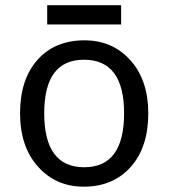

<svg xmlns="http://www.w3.org/2000/svg" viewBox="-20 -699 640 729"><path d="M297.9 9.8Q192.4 9.8 124.3 -66.2Q56.2 -142.1 56.2 -269Q56.2 -397.5 122.3 -471.7Q188.5 -545.9 300.8 -545.9Q407.2 -545.9 475.1 -470.2Q543 -394.5 543 -269Q543 -139.6 476.1 -64.9Q409.2 9.8 297.9 9.8ZM299.8 -64Q451.2 -64 451.2 -269Q451.2 -472.2 298.8 -472.2Q147.9 -472.2 147.9 -269Q147.9 -64 299.8 -64ZM159.2 -679.2H439.9V-606H159.2Z"/></svg>

Font: Noto Mono
Style: Regular
Weight: 400
Designer: Monotype Design Team
Foundry: Monotype Imaging Inc.
Version: Version 1.00